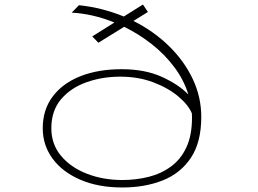

<svg xmlns="http://www.w3.org/2000/svg" viewBox="-20 -818 1140 849"><path d="M521 11Q415 11 335.8 -23Q256.5 -57 212.8 -116.2Q169 -175.5 169 -251Q169 -332.5 212.8 -391Q256.5 -449.5 335 -480.8Q413.5 -512 518 -512Q621.5 -512 696 -478Q770.5 -444 813 -400Q793 -465 750.5 -521.5Q708 -578 650.8 -623Q593.5 -668 529 -699.5L415 -629L388 -657L486 -718.5Q389 -757.5 297 -762L329 -795Q381.5 -789.5 431.2 -776.8Q481 -764 527.5 -745L612 -798L634 -765L570 -725.5Q658.5 -681 726 -615.5Q793.5 -550 831.8 -469.8Q870 -389.5 870 -301Q870 -189.5 824.5 -120.8Q779 -52 700 -20.5Q621 11 521 11ZM207 -251Q207 -180 250 -128.8Q293 -77.5 364.2 -49.8Q435.5 -22 521 -22Q582 -22 637.5 -36Q693 -50 736.2 -81.8Q779.5 -113.5 804.2 -166.5Q829 -219.5 829 -298Q829 -307 828.5 -316.5Q813 -354 768.5 -391.5Q724 -429 658 -454Q592 -479 512 -479Q431 -479 361.5 -454Q292 -429 249.5 -378.5Q207 -328 207 -251Z"/></svg>

Font: Trispace Expanded Thin
Style: Regular
Weight: 100
Width: 7
Designer: Tyler Finck
Foundry: Etcetera Type Company
Version: Version 1.210; ttfautohint (v1.8.3)